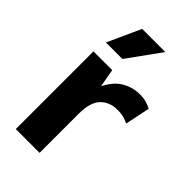

<svg xmlns="http://www.w3.org/2000/svg" viewBox="-216 -769 839 839"><g transform="rotate(45 203.0 -350.0)"><path d="M58 0V-480H174L189 -396Q198 -414 211 -431.5Q224 -449 242 -462Q260 -475 283.5 -483Q307 -491 336 -491Q358 -491 376.5 -485.5Q395 -480 406 -473L382 -358Q371 -364 354 -369Q337 -374 312 -374Q266 -374 235.5 -344Q205 -314 205 -240V0ZM171 -546H69L139 -700H282Z"/></g></svg>

Font: Mukta Malar ExtraBold
Style: Regular
Weight: 800
Designer: Aadarsh Rajan, Girish Dalvi, Yashodeep Gholap
Foundry: Ek Type
Version: Version 2.538;PS 1.000;hotconv 16.6.51;makeotf.lib2.5.65220;